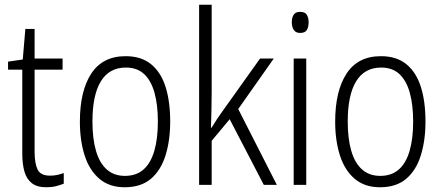

<svg xmlns="http://www.w3.org/2000/svg" viewBox="-20 -780 1864 810"><path d="M191 -39Q208 -39 221.5 -42Q235 -45 249 -50V-5Q233 1 216 5.5Q199 10 175 10Q136 10 114 -7.5Q92 -25 83 -56.5Q74 -88 74 -132V-486H14V-520L76 -529L87 -658H126V-533H244V-486H126V-140Q126 -91 138.5 -65Q151 -39 191 -39Z M698 -267Q698 -188 678.5 -125Q659 -62 617 -26Q575 10 506 10Q441 10 399 -26Q357 -62 337 -124.5Q317 -187 317 -267Q317 -396 365 -469.5Q413 -543 510 -543Q576 -543 617.5 -509Q659 -475 678.5 -413.5Q698 -352 698 -267ZM370 -267Q370 -195 385 -143.5Q400 -92 430.5 -65Q461 -38 507 -38Q555 -38 585.5 -65Q616 -92 631 -143.5Q646 -195 646 -267Q646 -337 632 -388Q618 -439 588.5 -467Q559 -495 511 -495Q441 -495 405.5 -437Q370 -379 370 -267Z M873 -388Q873 -348 872 -313Q871 -278 870 -240H871Q880 -252 885.5 -261.5Q891 -271 897 -280Q903 -289 911 -300L1077 -533H1135L985 -320L1148 0H1093L949 -277L873 -186V0H820V-760H873Z M1272 -533V0H1219V-533ZM1246 -730Q1267 -730 1274.5 -717.5Q1282 -705 1282 -686Q1282 -666 1274.5 -653.5Q1267 -641 1246 -641Q1228 -641 1219.5 -653.5Q1211 -666 1211 -686Q1211 -706 1219 -718Q1227 -730 1246 -730Z M1775 -267Q1775 -188 1755.5 -125Q1736 -62 1694 -26Q1652 10 1583 10Q1518 10 1476 -26Q1434 -62 1414 -124.5Q1394 -187 1394 -267Q1394 -396 1442 -469.5Q1490 -543 1587 -543Q1653 -543 1694.5 -509Q1736 -475 1755.5 -413.5Q1775 -352 1775 -267ZM1447 -267Q1447 -195 1462 -143.5Q1477 -92 1507.5 -65Q1538 -38 1584 -38Q1632 -38 1662.5 -65Q1693 -92 1708 -143.5Q1723 -195 1723 -267Q1723 -337 1709 -388Q1695 -439 1665.5 -467Q1636 -495 1588 -495Q1518 -495 1482.5 -437Q1447 -379 1447 -267Z"/></svg>

Font: Noto Sans Bengali Condensed Light
Style: Regular
Weight: 300
Width: 3
Designer: Jelle Bosma - Monotype Design Team
Foundry: Monotype Imaging Inc.
Version: Version 2.003